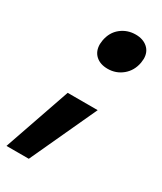

<svg xmlns="http://www.w3.org/2000/svg" viewBox="-233 -598 692 820"><g transform="rotate(30 113.5 -188.0)"><path d="M74 -439Q72 -425 72 -420Q72 -385 94 -365Q116 -345 153 -345Q194 -345 225 -370.5Q256 -396 264 -439Q266 -453 266 -459Q266 -493 243.5 -512.5Q221 -532 185 -532Q144 -532 113 -507.5Q82 -483 74 -439ZM205 -171H57L-56 156H54Z"/></g></svg>

Font: Geom Bold
Style: Bold Italic
Weight: 700
Italic angle: -10°
Version: Version 1.102